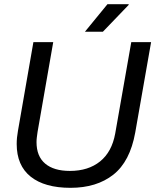

<svg xmlns="http://www.w3.org/2000/svg" viewBox="-20 -888 762 920"><path d="M318 12Q194 12 127 -41.5Q60 -95 60 -198Q60 -228 66 -261L140 -686H235L160 -256Q158 -242 156.5 -230Q155 -218 155 -207Q155 -139 196.5 -104Q238 -69 315 -69Q403 -69 459.5 -114.5Q516 -160 532 -248L609 -686H704L628 -253Q603 -114 523 -51Q443 12 318 12ZM387 -736 495 -868H596L597 -865L473 -736Z"/></svg>

Font: Archivo VF Beta
Style: Italic
Weight: 400
Italic angle: -10°
Designer: Hector Gatti
Foundry: Omnibus-Type
Version: Version 1.002